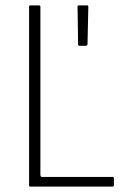

<svg xmlns="http://www.w3.org/2000/svg" viewBox="-20 -693 456 713"><path d="M92 0Q88 0 88 -5V-668Q88 -673 92 -673H125Q127 -673 128.5 -672Q130 -671 130 -668V-45Q130 -41 131 -38.5Q132 -36 137 -36H397Q400 -36 401.5 -35Q403 -34 403 -31V-5Q403 -2 401.5 -1Q400 0 397 0ZM274 -523Q273 -523 271.5 -524.5Q270 -526 270 -529L268 -668Q268 -671 269 -672Q270 -673 273 -673H303Q306 -673 307 -672Q308 -671 308 -668L305 -528Q304 -526 303 -524.5Q302 -523 299 -523Z"/></svg>

Font: Glory Thin ExtraLight
Style: Regular
Weight: 250
Version: Version 1.011